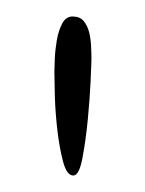

<svg xmlns="http://www.w3.org/2000/svg" viewBox="-20 -870 176 233"><path d="M68 -850Q77 -850 81.5 -844.5Q86 -839 88 -831.5Q90 -824 90.5 -814.5Q91 -805 91 -798Q91 -795 90 -772.5Q89 -750 86.5 -724.5Q84 -699 80 -678Q76 -657 69 -657Q61 -657 56.5 -674Q52 -691 49.5 -713Q47 -735 46.5 -755.5Q46 -776 46 -783Q46 -788 46.5 -799Q47 -810 49 -821.5Q51 -833 55.5 -841.5Q60 -850 68 -850Z"/></svg>

Font: Life Savers
Style: Regular
Weight: 400
Designer: Pablo Impallari, Rodrigo Fuenzalida, Brenda Gallo
Foundry: Pablo Impallari, Rodrigo Fuenzalida, Brenda Gallo
Version: Version 3.001; ttfautohint (v0.95) -l 8 -r 50 -G 200 -x 14 -